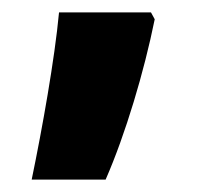

<svg xmlns="http://www.w3.org/2000/svg" viewBox="-20 -154 324 309"><path d="M223 -134H75C68 -59 48 53 31 135H150C182 62 212 -39 229 -123Z"/></svg>

Font: Noto Sans Arabic UI SmCn XBd
Style: Regular
Weight: 800
Width: 4
Designer: Monotype Design Team, Nadine Chahine and Nizar Qandah
Foundry: Monotype Imaging Inc.
Version: Version 2.010